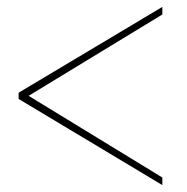

<svg xmlns="http://www.w3.org/2000/svg" viewBox="-20 -537 542 557"><path d="M34 -268 451 -517V-495L63 -259L451 -22V0L34 -250Z"/></svg>

Font: Raleway Thin
Style: Regular
Weight: 100
Designer: Matt McInerney, Pablo Impallari, Rodrigo Fuenzalida
Foundry: Matt McInerney, Pablo Impallari, Rodrigo Fuenzalida
Version: Version 4.026